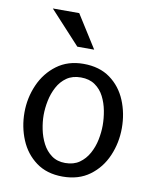

<svg xmlns="http://www.w3.org/2000/svg" viewBox="-84 -797 705 874"><g transform="rotate(10 268.5 -360.0)"><path d="M265 13Q192 13 142.5 -23.5Q93 -60 68.5 -119Q44 -178 44 -245Q44 -312 70.5 -372.5Q97 -433 148 -471Q199 -509 271 -509Q345 -509 394.5 -473Q444 -437 468.5 -378Q493 -319 493 -251Q493 -183 467 -122.5Q441 -62 390 -24.5Q339 13 265 13ZM266 -50Q305 -50 331.5 -68.5Q358 -87 374.5 -117Q391 -147 398 -181.5Q405 -216 405 -248Q405 -281 398.5 -315.5Q392 -350 377 -379.5Q362 -409 335.5 -427.5Q309 -446 270 -446Q231 -446 204.5 -427.5Q178 -409 162 -379Q146 -349 139 -314.5Q132 -280 132 -248Q132 -217 139 -182.5Q146 -148 161.5 -118Q177 -88 203 -69Q229 -50 266 -50ZM211 -733 307 -581H229L89 -733Z"/></g></svg>

Font: Rosario Light Light
Style: Regular
Weight: 300
Version: Version 1.101; ttfautohint (v1.8.1.43-b0c9)